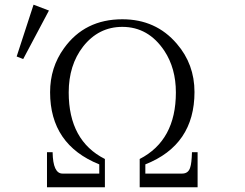

<svg xmlns="http://www.w3.org/2000/svg" viewBox="-20 -850 1040 816"><path d="M401.9 -112.3V-151.4Q192.9 -235.4 192.9 -458Q192.9 -563.5 252 -645Q340.3 -768.1 500 -768.1Q642.6 -768.1 731.4 -664.1Q806.6 -577.1 806.6 -459Q806.6 -233.9 597.7 -151.4V-112.3H753.9Q781.2 -112.3 788.6 -139.2Q794.4 -155.8 795.9 -203.1H819.8V-54.2H573.7V-174.3Q727.5 -253.4 727.5 -457Q727.5 -559.6 678.7 -633.8Q610.8 -735.8 500 -735.8Q398.9 -735.8 333 -651.9Q272 -573.2 272 -457Q272 -252 425.8 -174.3V-54.2H179.7V-203.1H203.6Q205.1 -112.3 245.6 -112.3ZM122.6 -830.1 188 -805.2 78.6 -599.1 50.8 -609.9Z"/></svg>

Font: I.Ming
Style: Regular
Weight: 400
Designer: Ichiten Fonts Project
Version: Version 5.10 Mar 24, 2018